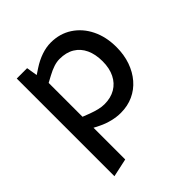

<svg xmlns="http://www.w3.org/2000/svg" viewBox="-197 -647 1001 1001"><g transform="rotate(-45 303.5 -147.0)"><path d="M75.4 217V-503.2H151.8L161.8 -442.5L193.6 -463.5Q228.6 -486.4 264.3 -498.5Q299.9 -510.6 333.2 -510.6Q399.6 -510.6 450.6 -477.3Q501.7 -443.9 530.4 -385.6Q559.2 -327.2 559.2 -251.6Q559.2 -194.7 542.6 -147.3Q525.9 -100 496 -65.3Q466.1 -30.5 424.6 -11.5Q383.1 7.5 332.5 7.5Q302.1 7.5 269.4 -0.6Q236.7 -8.7 208.3 -22.8L176.9 -38.7V195ZM304.6 -84.8Q350.9 -84.8 384.8 -104.7Q418.8 -124.6 437.2 -161.8Q455.7 -198.9 455.7 -250.3Q455.7 -302 438.2 -339.6Q420.8 -377.1 387.2 -397.4Q353.5 -417.7 305.3 -417.7Q284.6 -417.7 262 -410.4Q239.3 -403.1 211.6 -388.1L176.9 -369.4V-119.8L215.2 -104.9Q241.5 -95.2 263.1 -90Q284.6 -84.8 304.6 -84.8Z"/></g></svg>

Font: REM Medium
Style: Regular
Weight: 500
Designer: Octavio Pardo
Foundry: Ashler Design
Version: Version 1.005;gftools[0.9.28]